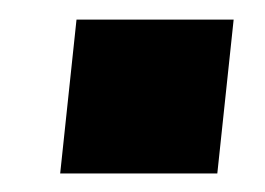

<svg xmlns="http://www.w3.org/2000/svg" viewBox="-20 -477 277 201"><path d="M43 -295.4H207.5L224.6 -456.5H60.1Z"/></svg>

Font: Oswald
Style: Heavy
Weight: 800
Designer: Vernon Adams
Foundry: Vernon Adams
Version: 3.0; ttfautohint (v0.95.6-bc232) -l 8 -r 50 -G 200 -x 0 -w "